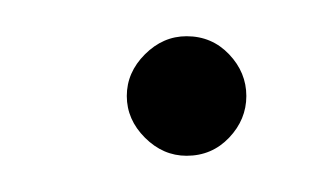

<svg xmlns="http://www.w3.org/2000/svg" viewBox="-20 -402 175 106"><path d="M83 -316Q70 -316 60 -326Q50 -336 50 -349Q50 -362 60 -372Q70 -382 83 -382Q97 -382 106.5 -372Q116 -362 116 -349Q116 -336 106.5 -326Q97 -316 83 -316Z"/></svg>

Font: DM Sans 11pt Thin
Style: Italic
Weight: 250
Italic angle: -10°
Version: Version 4.004;gftools[0.9.30]